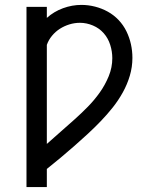

<svg xmlns="http://www.w3.org/2000/svg" viewBox="-20 -548 640 783"><path d="M88 215V-520H171V-475Q200 -501 237 -514.5Q274 -528 312 -528Q340 -528 367.5 -521Q395 -514 419.5 -500.5Q444 -487 463.5 -466.5Q483 -446 495.5 -420.5Q508 -395 514 -367.5Q520 -340 520 -312Q520 -275 509.5 -239.5Q499 -204 481 -171.5Q463 -139 440 -110Q417 -81 391.5 -54.5Q366 -28 339 -3Q312 22 284 46.5Q256 71 228 94.5Q200 118 171 141V215ZM171 39Q199 14 227.5 -11Q256 -36 284 -61Q312 -86 338.5 -113Q365 -140 387 -171Q409 -202 423.5 -237.5Q438 -273 438 -311Q438 -338 429.5 -365Q421 -392 403 -412.5Q385 -433 359 -444Q333 -455 306 -455Q284 -455 263 -448.5Q242 -442 224 -430.5Q206 -419 192 -402Q178 -385 171 -365Z"/></svg>

Font: Iosevka Custom Extended
Style: Regular
Weight: 400
Width: 7
Monospace: yes
Designer: Belleve Invis
Foundry: Belleve Invis
Version: Version 11.2.4; ttfautohint (v1.8.4)